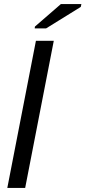

<svg xmlns="http://www.w3.org/2000/svg" viewBox="-20 -926 421 946"><path d="M104 0H16L157 -725H245ZM207 -786H151L152 -795L280 -906H381L378 -892Z"/></svg>

Font: Libra Sans
Style: Italic
Weight: 400
Italic angle: -12°
Foundry: Context Ltd
Version: Version 1.002